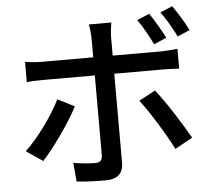

<svg xmlns="http://www.w3.org/2000/svg" viewBox="-58 -891 1116 1003"><g transform="rotate(-5 500.0 -389.0)"><path d="M961 -695C943 -732 907 -790 881 -827L817 -800C845 -762 875 -710 896 -667ZM836 -666C816 -705 783 -762 758 -798L693 -771C720 -733 750 -678 770 -637ZM241 -395C201 -313 120 -201 53 -139L140 -80C195 -140 285 -264 329 -350ZM801 -502C826 -502 860 -501 889 -499V-603C863 -600 826 -597 800 -597H549V-692C549 -715 554 -756 557 -770H439C443 -754 447 -716 447 -692V-597H179C148 -597 118 -600 90 -604V-498C117 -501 149 -502 180 -502H447V-83C446 -56 435 -46 409 -46C383 -46 338 -49 295 -57L304 42C349 47 408 49 455 49C521 49 549 18 549 -36V-502ZM667 -350C716 -287 792 -165 833 -83L925 -134C884 -207 805 -332 753 -396Z"/></g></svg>

Font: Noto Sans Japanese Medium
Style: Regular
Weight: 500
Designer: Ryoko NISHIZUKA (kana & ideographs); Paul D. Hunt (Latin, Greek & Cyrillic); Wenlong ZHANG (bopomofo); Sandoll Communica
Foundry: Adobe Systems Incorporated
Version: Version 1.000;PS 1;hotconv 1.0.78;makeotf.lib2.5.61930